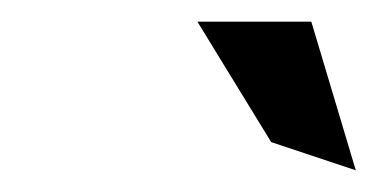

<svg xmlns="http://www.w3.org/2000/svg" viewBox="-20 -772 348 177"><path d="M230 -641 308 -615 267 -752H162Z"/></svg>

Font: Charger Pro
Style: LitNarObl
Weight: 300
Designer: Jasper
Foundry: Cannot Into Space Fonts
Version: Version 1.09